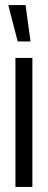

<svg xmlns="http://www.w3.org/2000/svg" viewBox="-20 -739 189 759"><path d="M41 0V-510H108V0ZM50 -575 14 -714V-719H81L100 -580V-575Z"/></svg>

Font: Saira UltraCondensed Medium
Style: Regular
Weight: 500
Width: 1
Designer: Hector Gatti with collaboration of the Omnibus-Type team
Foundry: Omnibus-Type
Version: Version 1.101